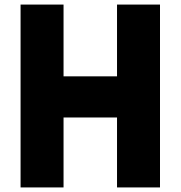

<svg xmlns="http://www.w3.org/2000/svg" viewBox="-20 -820 790 840"><path d="M70 0V-800H258V-486H492V-800H680V0H492V-306H258V0Z"/></svg>

Font: Martian Mono SemiExpanded ExtraBold
Style: Regular
Weight: 800
Width: 6
Designer: Roman Shamin
Foundry: Evil Martians
Version: Version 1.000